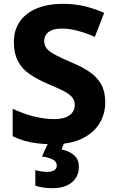

<svg xmlns="http://www.w3.org/2000/svg" viewBox="-20 -744 608 1004"><path d="M530.3 -208.5Q530.3 -148.6 500.3 -99Q470.3 -49.5 410.1 -19.7Q349.9 10 258.5 10Q212.4 10 175.9 5.7Q139.4 1.3 108 -7.9Q76.7 -17 46.3 -31.4V-175.4Q97.1 -150.6 154.3 -135.9Q211.5 -121.2 262.5 -121.2Q299.3 -121.2 323.2 -130.5Q347 -139.8 359 -156.4Q370.9 -172.9 370.9 -194.5Q370.9 -218.7 357.2 -235.3Q343.6 -251.8 312.8 -268Q282 -284.1 229.2 -305.7Q173.6 -329.8 133.9 -357.4Q94.3 -385.1 73.4 -424.9Q52.6 -464.8 52.6 -523.8Q52.6 -588.9 85 -633.4Q117.3 -678 174.9 -701Q232.5 -724 308.2 -724Q374.6 -724 428.3 -710Q482.1 -695.9 524.8 -676.6L475.9 -551.1Q432.8 -570.4 388.6 -582.4Q344.5 -594.5 303.5 -594.5Q272 -594.5 251.4 -586.2Q230.9 -577.9 220.9 -563.2Q211 -548.4 211 -529.5Q211 -506.3 224.6 -489.8Q238.3 -473.2 269.9 -456.5Q301.6 -439.9 356.2 -416.5Q411.8 -393.5 450.6 -366.4Q489.3 -339.2 509.8 -301.9Q530.3 -264.5 530.3 -208.5ZM392.4 128.2Q392.4 179.6 355.7 209.8Q319.1 240 253.8 240Q226 240 202.7 236.1Q179.5 232.3 164.7 226.9V145.6Q179.1 149.7 194.8 152.2Q210.5 154.7 225.8 154.7Q250.4 154.7 263.6 146.5Q276.9 138.4 276.9 121.5Q276.9 101.5 257.2 90.9Q237.4 80.2 199.4 73.9L233.6 0H316.6L302 37.5Q323.3 41.8 344.3 52Q365.3 62.2 378.9 80.2Q392.4 98.2 392.4 128.2Z"/></svg>

Font: Noto Sans Oriya
Style: Regular
Weight: 400
Designer: Amélie Bonet and Sol Matas
Foundry: Google LLC
Version: Version 2.006